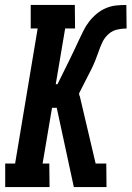

<svg xmlns="http://www.w3.org/2000/svg" viewBox="-20 -755 531 775"><path d="M1 0V-95H41L132 -640H104V-735H282L283 -640H243L205 -415H212L260 -512Q270 -532 279 -551.5Q288 -571 297.5 -591Q307 -611 316.5 -630.5Q326 -650 339.5 -667.5Q353 -685 370.5 -699.5Q388 -714 408.5 -722.5Q429 -731 449.5 -733Q470 -735 490 -735L491 -640Q472 -640 452.5 -635.5Q433 -631 417.5 -617Q402 -603 393.5 -585Q385 -567 378.5 -548Q372 -529 364.5 -510.5Q357 -492 348 -474L299 -378L301 -367H302L366 -95H409L410 0H278L209 -320H190L152 -95H179L180 0Z"/></svg>

Font: Iosevka QP
Style: Bold Italic
Weight: 700
Italic angle: -9°
Designer: Belleve Invis
Foundry: Belleve Invis
Version: Version 20.0.0; ttfautohint (v1.8.4)